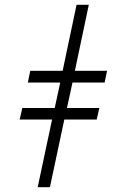

<svg xmlns="http://www.w3.org/2000/svg" viewBox="-20 -780 479 800"><path d="M137 0 197 -282H62L73 -330H208L231 -436H96L106 -485H241L299 -760H350L292 -485H426L416 -436H282L259 -330H394L383 -282H248L188 0Z"/></svg>

Font: Noto Sans Display Light
Style: Italic
Weight: 300
Italic angle: -12°
Designer: Monotype Design Team
Foundry: Monotype Imaging Inc.
Version: Version 2.003